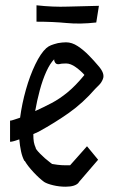

<svg xmlns="http://www.w3.org/2000/svg" viewBox="-20 -690 445 726"><path d="M228 16Q204 16 181 10.5Q158 5 147 -2Q129 -15 107 -38.5Q85 -62 74 -81L72 -82Q64 -97 59.5 -118Q55 -139 53 -163Q42 -159 33 -156.5Q24 -154 20 -154H18V-234H20Q23 -234 33.5 -237.5Q44 -241 56 -245Q63 -298 78 -351Q93 -404 113.5 -446.5Q134 -489 155 -508Q163 -515 173 -519Q183 -523 199 -527Q216 -530 230 -530Q252 -530 274 -515.5Q296 -501 316 -480.5Q336 -460 351 -442Q378 -412 369 -391Q364 -378 354.5 -368.5Q345 -359 340 -354Q294 -301 241 -263.5Q188 -226 126 -192Q122 -190 106 -183Q106 -164 108 -153Q110 -142 115 -131Q114 -127 131.5 -109Q149 -91 169 -76L177 -70Q182 -69 197 -67Q212 -65 228 -65H245L309 -137L351 -86L277 0H278Q265 16 228 16ZM113 -270Q146 -285 175.5 -300.5Q205 -316 235 -340.5Q265 -365 298 -405L299 -407Q286 -422 266.5 -436Q247 -450 230 -450Q225 -450 217 -449.5Q209 -449 207 -448Q194 -445 189 -452.5Q184 -460 185 -466Q169 -450 155 -419Q141 -388 130.5 -349Q120 -310 113 -270ZM344 -605Q283 -598 231.5 -603Q180 -608 118 -608V-670Q180 -663 236.5 -665Q293 -667 354 -668Z"/></svg>

Font: Syne Tactile
Style: Regular
Weight: 400
Designer: Lucas Descroix
Foundry: Bonjour Monde
Version: Version 2.100; ttfautohint (v1.8.3)